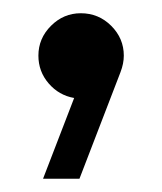

<svg xmlns="http://www.w3.org/2000/svg" viewBox="-20 -137 245 290"><path d="M45 133 92 11Q69 7 53.5 -11Q38 -29 38 -53Q38 -79 57 -98Q76 -117 102 -117Q129 -117 148 -98Q167 -79 167 -53Q167 -41 162 -28L100 133Z"/></svg>

Font: Atkinson Hyperlegible
Style: Regular
Weight: 400
Designer: Elliott Scott, Megan Eiswerth, Linus Boman, Theodore Petrosky
Foundry: Braille Institute
Version: Version 1.006; ttfautohint (v1.8.3)